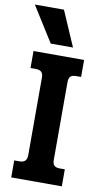

<svg xmlns="http://www.w3.org/2000/svg" viewBox="-104 -923 514 968"><g transform="rotate(10 153.0 -439.5)"><path d="M-7 -879H142L220 -699H106ZM27 -87H53Q74 -87 83 -96.5Q92 -106 92 -126V-523Q92 -542 83 -551Q74 -560 53 -560H27V-647H286V-560H260Q240 -560 231.5 -551Q223 -542 223 -523V-124Q223 -105 231.5 -96Q240 -87 260 -87H286V0H27Z"/></g></svg>

Font: Pridi Medium
Style: Regular
Weight: 500
Designer: Katatrad Team
Foundry: CadsonDemak
Version: Version 1.001